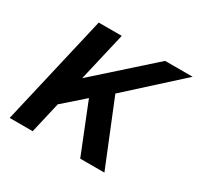

<svg xmlns="http://www.w3.org/2000/svg" viewBox="-143 -829 1027 997"><g transform="rotate(30 371.0 -330.0)"><path d="M26 0 179 -660H317L249 -367L577 -660H742L438 -384L594 0H449L331 -295L207 -186L164 0Z"/></g></svg>

Font: Elaine Sans SemiBold
Style: Italic
Weight: 600
Italic angle: -13°
Designer: Wei Huang
Foundry: Wei Huang
Version: Version 2.001;December 24, 2019;FontCreator 12.0.0.2547 64-b